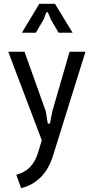

<svg xmlns="http://www.w3.org/2000/svg" viewBox="-20 -770 486 1002"><path d="M65 142 90 212C176 191 229 129 255 48L426 -500H343L253 -189L242 -132C240 -121 230 -121 228 -132L219 -189L108 -500H23L198 -38L181 19C162 83 131 124 65 142ZM94 -599H167L209 -671L220 -701C223 -709 229 -709 232 -701L244 -671L286 -599H359L267 -750H185Z"/></svg>

Font: Finlandica
Style: Regular
Weight: 400
Designer: Niklas Ekholm, Juho Hiilivirta, Jaakko Suomalainen
Foundry: Helsinki Type Studio
Version: Version 2.000;Glyphs 3.2 (3202)